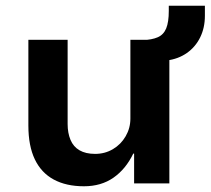

<svg xmlns="http://www.w3.org/2000/svg" viewBox="-20 -640 735 670"><path d="M273 10Q211 10 167.5 -13.5Q124 -37 101.5 -84Q79 -131 79 -202V-501H216V-207Q216 -176 226 -152Q236 -128 257.5 -115.5Q279 -103 312 -103Q346 -103 374 -119.5Q402 -136 418.5 -164.5Q435 -193 435 -226V-501H571V0H448V-104H445Q419 -50 376 -20Q333 10 273 10ZM562 -429 477 -482V-500Q510 -501 530.5 -510Q551 -519 560 -541Q569 -563 569 -602V-620H695V-585Q695 -543 678.5 -509.5Q662 -476 632 -455Q602 -434 562 -429Z"/></svg>

Font: Nunito Sans 7pt
Style: Bold
Weight: 700
Designer: Vernon Adams
Foundry: Vernon Adams
Version: Version 3.101;gftools[0.9.27]